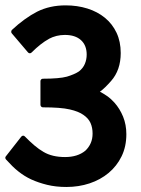

<svg xmlns="http://www.w3.org/2000/svg" viewBox="-20 -685 537 730"><path d="M60.5 -165Q63.5 -168.9 67.6 -169.2Q71.8 -169.4 74.7 -166Q93.3 -147 110.8 -132.1Q128.4 -117.2 145.5 -107.4Q178.2 -87.9 227.5 -87.9Q274.9 -87.9 304.2 -111.8Q317.4 -124 324.7 -140.4Q332 -156.7 332 -177.2Q332 -199.7 324.2 -217.3Q316.4 -234.9 297.4 -248Q279.3 -261.2 245.1 -269Q210.9 -276.9 143.1 -276.9Q139.2 -276.9 136.5 -279.8Q133.8 -282.7 133.8 -286.6V-376.5Q133.8 -380.4 136.5 -383.1Q139.2 -385.7 143.1 -385.7Q173.8 -385.7 196.8 -387.7Q219.7 -389.6 234.4 -393.6Q247.6 -397.5 260 -402.8Q272.5 -408.2 280.3 -413.6Q295.9 -425.8 302.7 -442.4Q309.6 -459 309.6 -477.5Q309.6 -512.7 287.8 -532.5Q266.1 -552.2 226.6 -552.2Q193.8 -552.2 165.5 -537.1H166Q135.3 -520.5 100.1 -485.4Q97.2 -482.4 93.3 -482.4Q89.4 -482.4 86.4 -485.8L24.9 -558.1Q22.5 -560.5 22.7 -564.7Q22.9 -568.8 25.4 -571.3Q48.8 -593.3 73.5 -611.1Q98.1 -628.9 121.1 -640.6Q168.9 -664.6 229.5 -664.6Q273.9 -664.6 312.3 -652.6Q350.6 -640.6 378.9 -617.4Q407.2 -594.2 423.1 -560.5Q439 -526.9 439 -483.4Q439 -418.5 402.3 -377Q391.1 -364.3 380.1 -353.5Q369.1 -342.8 359.9 -336.4Q372.1 -330.1 386.5 -320.3Q400.9 -310.5 415 -294.9Q435.5 -272 448 -241.5Q460.4 -210.9 460.4 -174.8Q460.4 -127.9 442.4 -90.8Q424.3 -53.7 393.1 -27.6Q361.8 -1.5 320.6 12.2Q279.3 25.9 232.4 25.9Q192.4 25.9 159.4 17.8Q126.5 9.8 98.6 -2.9Q85 -9.3 73 -16.8Q61 -24.4 49.6 -33.4Q38.1 -42.5 26.9 -53.5Q15.6 -64.5 2.9 -78.6Q0.5 -81.1 0.2 -84.7Q0 -88.4 2.4 -90.8Z"/></svg>

Font: Pyidaungsu ZawDecode
Style: Bold
Weight: 700
Designer: Sun Tun
Foundry: Your Own Font Foundry
Version: Version 2.50